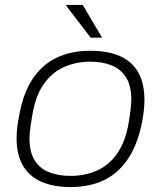

<svg xmlns="http://www.w3.org/2000/svg" viewBox="-20 -743 650 775"><path d="M265 12Q194 12 145.5 -10Q97 -32 72 -75.5Q47 -119 47 -184Q47 -208 50 -232Q53 -256 58 -280Q74 -368 112 -425Q150 -482 208.5 -510Q267 -538 344 -538Q417 -538 465.5 -516Q514 -494 538.5 -450Q563 -406 563 -339Q563 -321 561 -301Q559 -281 555 -259Q539 -169 501 -108.5Q463 -48 404 -18Q345 12 265 12ZM264 -33Q323 -33 371.5 -54.5Q420 -76 453.5 -124Q487 -172 500 -251Q504 -275 506 -291.5Q508 -308 509 -319.5Q510 -331 510 -341Q510 -396 489.5 -429.5Q469 -463 432 -478.5Q395 -494 345 -494Q287 -494 238.5 -472.5Q190 -451 156.5 -403.5Q123 -356 110 -276Q106 -251 103.5 -234.5Q101 -218 100 -206.5Q99 -195 99 -185Q99 -130 119.5 -96.5Q140 -63 177.5 -48Q215 -33 264 -33ZM346 -591 247 -720 248 -723H314L392 -591Z"/></svg>

Font: Archivo SemiExpanded Thin
Style: Italic
Weight: 250
Width: 6
Italic angle: -10°
Designer: Hector Gatti
Foundry: Omnibus-Type
Version: Version 2.001